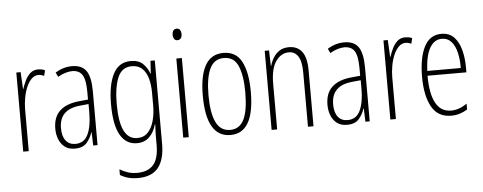

<svg xmlns="http://www.w3.org/2000/svg" viewBox="-58 -933 3218 1279"><g transform="rotate(-5 1551.0 -293.5)"><path d="M216 -588Q226 -588 238.5 -586Q251 -584 262 -578L253 -542Q246 -545 236 -548Q226 -551 215 -551Q189 -551 169 -531Q149 -511 135 -478.5Q121 -446 114 -406.5Q107 -367 107 -329V-51H70V-580H99L105 -467H107Q116 -495 129.5 -523Q143 -551 164 -569.5Q185 -588 216 -588Z M443 -590Q509 -590 538 -548Q567 -506 567 -410V-51H538L535 -140H533Q521 -102 495 -71.5Q469 -41 415 -41Q373 -41 347 -61.5Q321 -82 308.5 -114.5Q296 -147 296 -184Q296 -263 341 -304Q386 -345 469 -353L530 -359V-407Q530 -491 509 -524Q488 -557 441 -557Q422 -557 397.5 -550Q373 -543 345 -527L331 -557Q385 -590 443 -590ZM471 -323Q334 -309 334 -185Q334 -130 357 -101Q380 -72 421 -72Q480 -72 505.5 -126.5Q531 -181 531 -269V-329Z M836 -590Q888 -590 917 -562Q946 -534 959 -496H962L967 -580H996V-22Q996 83 952.5 137Q909 191 814 191Q749 191 698 160V122Q727 139 754 147.5Q781 156 814 156Q886 156 922.5 115Q959 74 959 -18V-59Q959 -81 959.5 -103Q960 -125 962 -155H959Q946 -105 913.5 -73Q881 -41 830 -41Q758 -41 719 -108Q680 -175 680 -314Q680 -444 718 -517Q756 -590 836 -590ZM840 -555Q773 -555 745.5 -489.5Q718 -424 718 -314Q718 -191 747.5 -133Q777 -75 835 -75Q880 -75 907 -104.5Q934 -134 946.5 -180.5Q959 -227 959 -277V-368Q959 -421 947 -463.5Q935 -506 908.5 -530.5Q882 -555 840 -555Z M1159 -778Q1175 -778 1182 -766.5Q1189 -755 1189 -740Q1189 -722 1181 -711.5Q1173 -701 1158 -701Q1144 -701 1136.5 -712Q1129 -723 1129 -739Q1129 -755 1136 -766.5Q1143 -778 1159 -778ZM1177 -580V-51H1140V-580Z M1615 -316Q1615 -41 1456 -41Q1294 -41 1294 -318Q1294 -451 1333.5 -520.5Q1373 -590 1455 -590Q1540 -590 1577.5 -517.5Q1615 -445 1615 -316ZM1332 -318Q1332 -199 1362 -137Q1392 -75 1456 -75Q1519 -75 1548.5 -134Q1578 -193 1578 -317Q1578 -429 1550.5 -492.5Q1523 -556 1455 -556Q1390 -556 1361 -494.5Q1332 -433 1332 -318Z M1894 -590Q1950 -590 1980.5 -550Q2011 -510 2011 -424V-51H1974V-413Q1974 -489 1951.5 -522.5Q1929 -556 1890 -556Q1838 -556 1803 -506.5Q1768 -457 1768 -356V-51H1731V-580H1760L1763 -476H1765Q1773 -505 1789 -531Q1805 -557 1830.5 -573.5Q1856 -590 1894 -590Z M2263 -590Q2329 -590 2358 -548Q2387 -506 2387 -410V-51H2358L2355 -140H2353Q2341 -102 2315 -71.5Q2289 -41 2235 -41Q2193 -41 2167 -61.5Q2141 -82 2128.5 -114.5Q2116 -147 2116 -184Q2116 -263 2161 -304Q2206 -345 2289 -353L2350 -359V-407Q2350 -491 2329 -524Q2308 -557 2261 -557Q2242 -557 2217.5 -550Q2193 -543 2165 -527L2151 -557Q2205 -590 2263 -590ZM2291 -323Q2154 -309 2154 -185Q2154 -130 2177 -101Q2200 -72 2241 -72Q2300 -72 2325.5 -126.5Q2351 -181 2351 -269V-329Z M2671 -588Q2681 -588 2693.5 -586Q2706 -584 2717 -578L2708 -542Q2701 -545 2691 -548Q2681 -551 2670 -551Q2644 -551 2624 -531Q2604 -511 2590 -478.5Q2576 -446 2569 -406.5Q2562 -367 2562 -329V-51H2525V-580H2554L2560 -467H2562Q2571 -495 2584.5 -523Q2598 -551 2619 -569.5Q2640 -588 2671 -588Z M2913 -590Q2966 -590 2997.5 -556.5Q3029 -523 3043 -469Q3057 -415 3057 -354V-320H2797Q2797 -200 2831 -137.5Q2865 -75 2934 -75Q2987 -75 3040 -112V-73Q3018 -59 2990.5 -50Q2963 -41 2932 -41Q2842 -41 2801 -115.5Q2760 -190 2760 -315Q2760 -442 2797.5 -516Q2835 -590 2913 -590ZM2913 -557Q2863 -557 2833 -506.5Q2803 -456 2798 -352H3022Q3023 -408 3012 -454.5Q3001 -501 2976.5 -529Q2952 -557 2913 -557Z"/></g></svg>

Font: Noto Sans Tamil UI ExtraCondensed ExtraLight
Style: Regular
Weight: 200
Width: 2
Designer: Jelle Bosma - Monotype Design Team
Foundry: Monotype Imaging Inc.
Version: Version 2.004; ttfautohint (v1.8.4.7-5d5b)